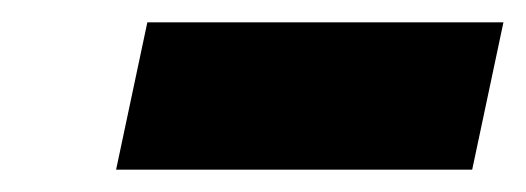

<svg xmlns="http://www.w3.org/2000/svg" viewBox="-20 -336 471 172"><path d="M112 -316 84 -184H403L431 -316Z"/></svg>

Font: LT Wave Text Black Italic
Style: Regular
Weight: 900
Designer: Daniel Lyons
Version: Version 2.5 (Glyphs App)